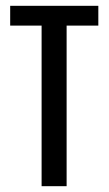

<svg xmlns="http://www.w3.org/2000/svg" viewBox="-20 -640 373 660"><path d="M123 -552H15V-620H318V-552H209V0H123Z"/></svg>

Font: Smooch Sans Thin SemiBold
Style: Regular
Weight: 600
Version: Version 1.010